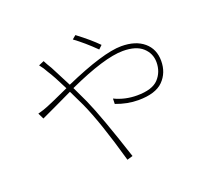

<svg xmlns="http://www.w3.org/2000/svg" viewBox="-134 -950 1269 1156"><g transform="rotate(-20 500.0 -372.0)"><path d="M584 -668.9 561.5 -647.5Q494.1 -713.9 432.6 -758.8L456.1 -778.3Q535.2 -718.8 584 -668.9ZM188.5 -681.6 222.7 -696.3Q234.4 -672.9 253.9 -641.6Q291 -571.3 322.3 -508.8Q576.2 -621.1 692.4 -621.1Q783.2 -621.1 835.9 -576.7Q888.7 -532.2 888.7 -456.1Q888.7 -379.9 839.4 -330.1Q790 -280.3 679.7 -280.3Q609.4 -280.3 537.1 -307.6L538.1 -341.8Q604.5 -309.6 681.6 -309.6Q779.3 -309.6 819.3 -352.5Q859.4 -395.5 859.4 -458Q859.4 -514.6 817.4 -552.7Q775.4 -590.8 691.4 -590.8Q573.2 -590.8 335.9 -482.4Q343.8 -464.8 360.4 -430.7Q377 -396.5 384.8 -378.9Q436.5 -263.7 530.3 23.4L494.1 34.2Q418.9 -232.4 357.4 -367.2Q348.6 -386.7 331.5 -420.9Q314.5 -455.1 308.6 -468.8Q273.4 -452.1 201.7 -418Q129.9 -383.8 103.5 -372.1L85 -410.2Q123 -419.9 150.4 -431.6Q171.9 -439.5 295.9 -496.1Q250 -588.9 224.6 -627Q210 -655.3 188.5 -681.6Z"/></g></svg>

Font: GenEi Gothic M ExtraLight
Style: Regular
Weight: 200
Designer: o_tamon (Modified); [Source Han Sans]
Ryoko NISHIZUKA  (kana & ideographs); Paul D. Hunt (Latin, Greek & Cyrillic); Wenl
Version: Version 1.1a;Original Version 1.004